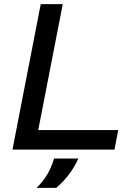

<svg xmlns="http://www.w3.org/2000/svg" viewBox="-20 -720 645 924"><path d="M40 0 176 -700H282L164 -94H549L531 0ZM156 184Q189 152 209 117Q229 82 240 43H357Q340 81 314 116.5Q288 152 251 184Z"/></svg>

Font: REM
Style: Italic
Weight: 400
Italic angle: -11°
Designer: Octavio Pardo
Foundry: Ashler Design
Version: Version 1.005;gftools[0.9.28]